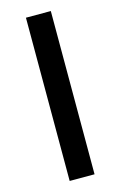

<svg xmlns="http://www.w3.org/2000/svg" viewBox="-115 -785 523 835"><g transform="rotate(-15 147.0 -367.5)"><path d="M91 0V-735H203V0Z"/></g></svg>

Font: Alata
Style: Regular
Weight: 400
Designer: Spyros Zevelakis, Eben Sorkin
Foundry: Spyros Zevelakis
Version: Version 1.005; ttfautohint (v1.8.4.7-5d5b)